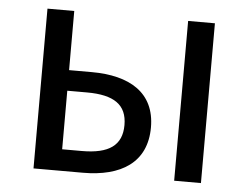

<svg xmlns="http://www.w3.org/2000/svg" viewBox="-44 -596 841 650"><g transform="rotate(5 376.5 -271.5)"><path d="M92 0H260C389 0 476 -53 476 -173C476 -291 389 -342 260 -342H183V-543H92ZM183 -73V-272H250C342 -272 386 -242 386 -173C386 -104 342 -73 250 -73ZM570 0H661V-543H570Z"/></g></svg>

Font: Source Han Sans KR Regular
Style: Regular
Weight: 400
Designer: Ryoko NISHIZUKA (kana & ideographs); Paul D. Hunt (Latin, Greek & Cyrillic); Wenlong ZHANG (bopomofo); Sandoll Communica
Foundry: Adobe Systems Incorporated
Version: Version 1.004;PS 1.004;hotconv 1.0.82;makeotf.lib2.5.63406